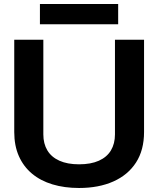

<svg xmlns="http://www.w3.org/2000/svg" viewBox="-20 -927 789 957"><path d="M374 10Q301 10 241.5 -8Q182 -26 139.5 -61.5Q97 -97 74 -149Q51 -201 51 -269V-729H196V-257Q196 -211 216 -177.5Q236 -144 276 -126Q316 -108 374 -108Q433 -108 473 -126Q513 -144 533 -177.5Q553 -211 553 -257V-729H698V-269Q698 -179 658 -117Q618 -55 545 -22.5Q472 10 374 10ZM179 -806V-907H569V-806Z"/></svg>

Font: Hubot Sans SemiBold
Style: Regular
Weight: 600
Designer: Deni Anggara
Foundry: GitHub, Inc., Subsidiary of Microsoft Corporation
Version: Version 2.000